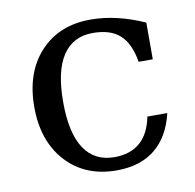

<svg xmlns="http://www.w3.org/2000/svg" viewBox="-63 -551 636 627"><g transform="rotate(-10 255.5 -237.0)"><path d="M470.2 -143.1Q452.6 -67.4 403.6 -27.3Q354.5 12.7 275.9 12.7Q171.4 12.7 108.6 -55.9Q45.9 -124.5 45.9 -237.3Q45.9 -351.6 108.6 -419.4Q171.4 -487.3 275.9 -487.3Q319.8 -487.3 365 -476.6Q410.2 -465.8 454.1 -445.8V-324.2H407.2Q397 -385.7 365.7 -414.3Q334.5 -442.9 275.9 -442.9Q210 -442.9 175.8 -391.4Q141.6 -339.8 141.6 -237.3Q141.6 -134.3 175.8 -82.8Q210 -31.2 275.9 -31.2Q328.6 -31.2 360.8 -59.1Q393.1 -86.9 404.3 -143.1Z"/></g></svg>

Font: KhunPaOh
Style: Regular
Weight: 400
Designer: Khon Soe Zaw Thu
Version: Version 1.00 July 11, 2016, initial release